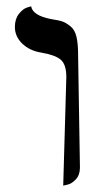

<svg xmlns="http://www.w3.org/2000/svg" viewBox="-20 -579 325 605"><path d="M179.2 5.9 189 -335.9Q189 -376 171.4 -390.9Q153.8 -405.8 110.8 -413.1Q73.7 -418.9 50.3 -441.4Q26.9 -463.9 26.9 -494.1Q26.9 -519 39.3 -534.9Q51.8 -550.8 64.9 -555.2L78.1 -559.1Q83 -530.3 140.1 -519Q166 -515.1 177.5 -511Q189 -506.8 202.4 -495.8Q215.8 -484.9 220.9 -463.4Q226.1 -441.9 226.1 -405.8L231.9 -50.8Q231.9 -27.8 219 -13.9Q206.1 0 192.4 2.9Z"/></svg>

Font: Linux Biolinum O
Style: Bold
Weight: 700
Designer: Philipp H. Poll
Foundry: Philipp H. Poll
Version: Version 1.3.2